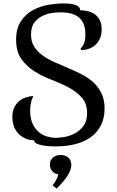

<svg xmlns="http://www.w3.org/2000/svg" viewBox="-20 -840 685 1120"><path d="M573 -668Q573 -638 563 -615.5Q553 -593 536.5 -578Q520 -563 498.5 -555.5Q477 -548 454 -548L450 -557Q457 -562 467.5 -581Q478 -600 478 -640Q478 -704 443 -736Q408 -768 333 -768Q317 -768 288.5 -765Q260 -762 231.5 -749Q203 -736 182 -710.5Q161 -685 161 -639Q161 -597 179.5 -568Q198 -539 228 -517Q258 -495 296.5 -478Q335 -461 375.5 -444Q416 -427 454.5 -407.5Q493 -388 523 -361Q553 -334 571.5 -296.5Q590 -259 590 -207Q590 -151 569 -109.5Q548 -68 510.5 -40.5Q473 -13 420.5 0.5Q368 14 305 14Q294 14 273 13Q252 12 231 8.5Q210 5 194.5 -2Q179 -9 179 -22Q150 -22 127 -32.5Q104 -43 87 -61Q70 -79 61 -103.5Q52 -128 52 -157Q52 -190 63 -212.5Q74 -235 91 -249.5Q108 -264 129 -271Q150 -278 170 -280L174 -275Q168 -267 164.5 -256Q161 -245 159 -234Q157 -223 156.5 -212.5Q156 -202 156 -195Q156 -148 170.5 -117.5Q185 -87 207 -69Q229 -51 255.5 -43.5Q282 -36 306 -36Q322 -36 352.5 -40.5Q383 -45 413 -60Q443 -75 465.5 -103.5Q488 -132 488 -180Q488 -236 457.5 -270.5Q427 -305 381 -329.5Q335 -354 281 -374.5Q227 -395 181 -424Q135 -453 104.5 -496Q74 -539 74 -608Q74 -675 102.5 -717Q131 -759 173 -781.5Q215 -804 262.5 -812Q310 -820 349 -820Q448 -820 448 -780Q469 -780 491.5 -775Q514 -770 532 -757.5Q550 -745 561.5 -723.5Q573 -702 573 -668ZM271 120Q271 95 288.5 79.5Q306 64 334 64Q362 64 379 80Q396 96 396 122Q396 177 310 260L287 241Q313 208 320 177Q298 174 284.5 158.5Q271 143 271 120Z"/></svg>

Font: Milonga
Style: Regular
Weight: 400
Designer: Pablo Impallari, Brenda Gallo, Rodrigo Fuenzalida
Foundry: Pablo Impallari, Brenda Gallo, Rodrigo Fuenzalida
Version: Version 1.000; ttfautohint (v0.93) -l 8 -r 50 -G 200 -x 14 -